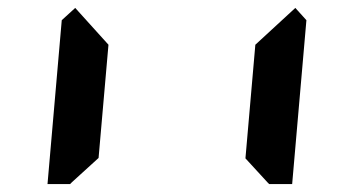

<svg xmlns="http://www.w3.org/2000/svg" viewBox="-20 -975 856 485"><path d="M726 -955 754 -924 718 -510H660L656 -514L600 -575L625 -862ZM162 -515 157 -510H100L136 -924L170 -955L254 -862L229 -576Z"/></svg>

Font: DSEG7 Classic
Style: BoldItalic
Weight: 700
Italic angle: -5°
Designer: Keshikan(Twitter:@keshinomi_88pro)
Version: Version 0.46